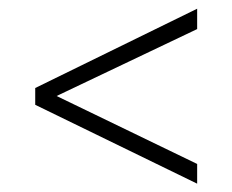

<svg xmlns="http://www.w3.org/2000/svg" viewBox="-20 -430 540 447"><path d="M62 -186V-225.1L439 -409.7V-362.3L111.8 -206.5L439 -48.3V-2.4Z"/></svg>

Font: JuniusX Light
Style: Regular
Weight: 300
Designer: Peter S. Baker
Foundry: Briery Creek Software
Version: Version 1.008